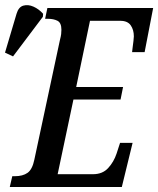

<svg xmlns="http://www.w3.org/2000/svg" viewBox="-57 -746 631 766"><path d="M-18 0 -8 -43H2Q34 -43 53 -56.5Q72 -70 80 -109L182 -586Q186 -601 187 -610Q188 -619 188 -627Q188 -655 172.5 -663Q157 -671 134 -671H123L132 -714H554L520 -538H470Q470 -542 472 -555.5Q474 -569 475.5 -583Q477 -597 477 -601Q477 -627 464.5 -645Q452 -663 423 -663H302L247 -399H434L424 -349H236L173 -51H314Q352 -51 374.5 -75.5Q397 -100 408 -133L422 -176H472L429 0ZM-5 -521 -37 -536 9 -691Q17 -718 36 -723.5Q55 -729 76.5 -719.5Q98 -710 115 -691L114 -679Z"/></svg>

Font: Noto Serif ExtraCondensed Medium
Style: Italic
Weight: 500
Width: 2
Italic angle: -12°
Designer: Monotype Design Team
Foundry: Monotype Imaging Inc.
Version: Version 2.013; ttfautohint (v1.8.4.7-5d5b)